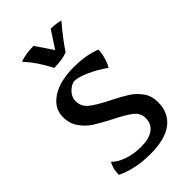

<svg xmlns="http://www.w3.org/2000/svg" viewBox="-227 -814 902 902"><g transform="rotate(-45 224.0 -363.0)"><path d="M38 -25Q38 -46 42 -62Q46 -78 55 -95Q78 -71 118 -57.5Q158 -44 205 -44Q259 -44 287.5 -65Q316 -86 316 -125Q316 -158 288 -180Q260 -202 201 -231Q149 -258 118.5 -277.5Q88 -297 66 -328.5Q44 -360 44 -403Q44 -461 98.5 -497Q153 -533 245 -533Q328 -533 386 -509Q386 -487 378 -459Q370 -431 359 -415Q317 -445 272.5 -465Q228 -485 200 -485Q179 -481 159 -461Q139 -441 139 -413Q139 -377 168 -354Q197 -331 257 -301Q307 -276 337 -257Q367 -238 388.5 -208Q410 -178 410 -137Q410 -66 360.5 -27.5Q311 11 212 11Q112 11 38 -25ZM92 -723Q133 -737 183 -737L241 -651L297 -737Q327 -737 360 -729Q305 -665 268 -609Q232 -595 179 -595Q153 -643 136.5 -667Q120 -691 92 -723Z"/></g></svg>

Font: Mirza
Style: Regular
Weight: 400
Designer: Arabic design by Kourosh Beigpour, Latin design by Eduardo Tunni, engineering by Lasse Fister
Version: Version 1.0010g